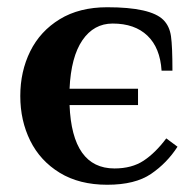

<svg xmlns="http://www.w3.org/2000/svg" viewBox="-20 -500 541 530"><path d="M36 -235Q36 -303 63.5 -358.5Q91 -414 145 -447Q199 -480 276 -480Q396 -480 431 -445Q448 -428 452 -400Q456 -372 456 -305H426Q422 -368 387 -401.5Q352 -435 291 -435Q239 -435 207.5 -389Q176 -343 172 -255H361V-210H172Q179 -35 296 -35Q344 -35 376.5 -56.5Q409 -78 439 -118L470 -95Q441 -50 397 -20Q353 10 276 10Q199 10 145 -23Q91 -56 63.5 -111.5Q36 -167 36 -235Z"/></svg>

Font: Philosopher
Style: Bold
Weight: 700
Designer: Jovanny Lemonad
Foundry: Jovanny Lemonad
Version: Version 2.000